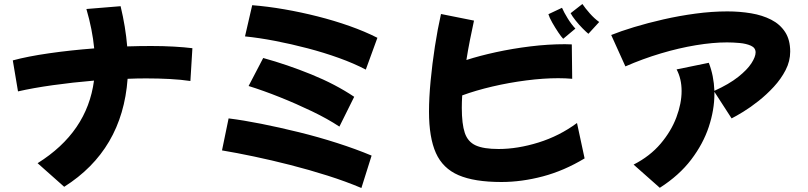

<svg xmlns="http://www.w3.org/2000/svg" viewBox="-20 -860 4040 960"><path d="M301 74 168 -44Q416 -199 450 -457Q343 -448 243.5 -434Q144 -420 70 -403L44 -558Q117 -578 225 -593.5Q333 -609 451 -618Q442 -712 412 -815L583 -829Q608 -725 616 -628Q678 -630 735 -630Q796 -630 849 -627Q902 -624 942 -619L932 -455Q885 -462 828.5 -465Q772 -468 710 -468Q665 -468 618 -466Q592 -110 301 74Z M1809 -512Q1750 -543 1675 -570Q1600 -597 1518 -618.5Q1436 -640 1355.5 -655.5Q1275 -671 1205 -678L1241 -834Q1318 -828 1401.5 -813.5Q1485 -799 1568 -778Q1651 -757 1727.5 -730Q1804 -703 1867 -671ZM1677 -227Q1618 -266 1540 -303.5Q1462 -341 1379.5 -374Q1297 -407 1223 -430L1296 -570Q1416 -537 1536.5 -488Q1657 -439 1751 -376ZM1787 80Q1709 47 1617.5 18Q1526 -11 1432 -35Q1338 -59 1250 -77.5Q1162 -96 1090 -108L1123 -268Q1196 -259 1286.5 -241Q1377 -223 1474.5 -199Q1572 -175 1665.5 -145Q1759 -115 1838 -82Z M2922 -691Q2912 -699 2893.5 -717.5Q2875 -736 2858 -757.5Q2841 -779 2833 -794L2892 -840Q2906 -819 2929 -793Q2952 -767 2976 -750ZM2796 -666Q2787 -675 2771.5 -698Q2756 -721 2741.5 -746.5Q2727 -772 2722 -789L2790 -821Q2800 -798 2818.5 -768Q2837 -738 2857 -717ZM2487 50Q2352 50 2273 16Q2194 -18 2159.5 -95Q2125 -172 2125 -302Q2125 -370 2133 -455Q2141 -540 2154.5 -627.5Q2168 -715 2185 -790L2350 -757Q2340 -711 2330 -661Q2320 -611 2312 -560Q2377 -581 2459.5 -599Q2542 -617 2631.5 -628Q2721 -639 2805 -639Q2813 -639 2822 -638.5Q2831 -638 2839 -638L2841 -466Q2808 -469 2771 -469Q2698 -469 2612 -458Q2526 -447 2442.5 -427.5Q2359 -408 2291 -383Q2289 -350 2289 -321Q2289 -240 2304 -195.5Q2319 -151 2358.5 -133Q2398 -115 2473 -115Q2568 -115 2672.5 -147.5Q2777 -180 2865 -245L2903 -68Q2800 -6 2694 22Q2588 50 2487 50Z M3279 79 3148 -37Q3230 -79 3283 -141.5Q3336 -204 3362 -273.5Q3388 -343 3388 -405Q3388 -466 3363 -513L3524 -546Q3549 -482 3552 -406Q3625 -439 3670.5 -475Q3716 -511 3737 -543.5Q3758 -576 3758 -598Q3758 -621 3734.5 -631.5Q3711 -642 3678 -645Q3645 -648 3615 -648Q3545 -648 3460 -634Q3375 -620 3284.5 -593Q3194 -566 3107 -528L3036 -685Q3083 -704 3150.5 -724.5Q3218 -745 3297 -763Q3376 -781 3458 -792Q3540 -803 3617 -803Q3679 -803 3735.5 -793.5Q3792 -784 3836 -761.5Q3880 -739 3905.5 -700Q3931 -661 3931 -602Q3931 -554 3908 -509.5Q3885 -465 3849 -426Q3813 -387 3772.5 -355Q3732 -323 3696 -301Q3660 -279 3638 -268L3552 -401V-390Q3552 -311 3524 -226Q3496 -141 3436 -62Q3376 17 3279 79Z"/></svg>

Font: Mochiy Pop One
Style: Regular
Weight: 400
Designer: FONTDASU
Foundry: FONTDASU / Google Inc. / Adobe
Version: Version 2.000